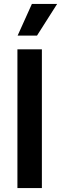

<svg xmlns="http://www.w3.org/2000/svg" viewBox="-20 -961 312 981"><path d="M69 0V-709H194V0ZM169 -779H70L143 -941H272Z"/></svg>

Font: Bricolage Grotesque 18pt SemiBold
Style: Regular
Weight: 600
Version: Version 1.001;gftools[0.9.33.dev8+g029e19f]